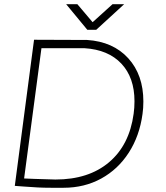

<svg xmlns="http://www.w3.org/2000/svg" viewBox="-20 -879 784 908"><path d="M658 -399Q658 -367 654 -340Q640 -236 589 -157Q538 -78 458.5 -34.5Q379 9 281 9H221Q187 9 158.5 7.5Q130 6 90 3L50 0L141 -691L392 -690Q515 -682 586.5 -603.5Q658 -525 658 -399ZM612 -341Q616 -369 616 -400Q616 -512 554 -578Q492 -644 380 -651H176L94 -35L142 -33Q241 -30 242 -30Q399 -30 495.5 -111.5Q592 -193 612 -341ZM346 -859 418 -774 512 -859H567L435 -738H393L293 -859Z"/></svg>

Font: Bellota Text Light
Style: Italic
Weight: 300
Italic angle: -7.5°
Designer: Kemie Guaida
Foundry: Kemie Guaida
Version: Version 4.001